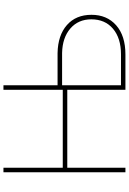

<svg xmlns="http://www.w3.org/2000/svg" viewBox="164 -915 751 1119"><g transform="rotate(-90 539.5 -355.5)"><path d="M121.6 -365.2H575.7V-710.9H602.1V-395.5H789.6Q893.1 -393.6 952.9 -341.1Q1012.7 -288.6 1012.7 -197.8Q1012.7 -107.9 951.7 -54Q890.6 0 781.2 0H575.7V-338.9H121.6V0H95.2V-710.9H121.6ZM602.1 -369.1V-25.9H782.2Q876.5 -25.9 931.4 -72.3Q986.3 -118.7 986.3 -198.7Q986.3 -274.9 932.9 -321Q879.4 -367.2 790.5 -369.1Z"/></g></svg>

Font: Roboto Thin
Style: Regular
Weight: 250
Designer: Google
Version: Version 2.134; 2016